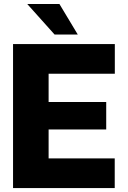

<svg xmlns="http://www.w3.org/2000/svg" viewBox="-20 -950 645 970"><path d="M45.9 0V-727.5H560.1V-577.6H225.6V-434.6H516.6V-295.9H225.6V-149.9H559.6V0ZM255.9 -775.4 117.7 -929.7H280.3L373 -775.4Z"/></svg>

Font: Inter Display Extra Bold
Style: Regular
Weight: 800
Designer: Rasmus Andersson
Foundry: rsms
Version: Version 4.000;git-4fc901f